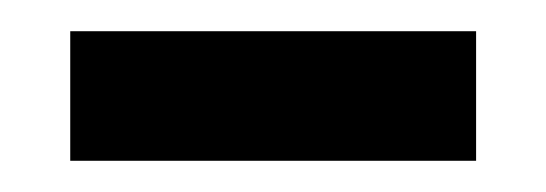

<svg xmlns="http://www.w3.org/2000/svg" viewBox="-20 -334 350 123"><path d="M25 -231V-314H285V-231Z"/></svg>

Font: Noto Serif Khmer Medium
Style: Regular
Weight: 500
Version: Version 2.003